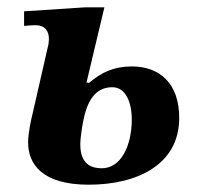

<svg xmlns="http://www.w3.org/2000/svg" viewBox="-20 -496 541 526"><path d="M223 10C353 10 471 -43 471 -173C471 -268 417 -314 341 -314C291 -314 257 -297 224 -269L217 -270L266 -476H214L46 -465V-425C58 -426 68 -427 77 -427C104 -427 114 -410 114 -389C114 -382 113 -374 111 -367L68 -179C67 -176 57 -133 57 -106C57 -47 95 10 223 10ZM259 -35C233 -35 200 -44 200 -100C200 -122 207 -161 209 -169C223 -237 253 -257 288 -257C324 -257 341 -216 341 -169C341 -96 311 -35 259 -35Z"/></svg>

Font: STIX Two Text
Style: Bold Italic
Weight: 700
Italic angle: -12°
Designer: Ross Mills, John Hudson & Paul Hanslow, Tiro Typeworks Ltd; with prior portions MicroPress Inc. and Coen Hoffman, Elsevi
Foundry: Tiro Typeworks Ltd
Version: Version 2.13 b171